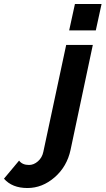

<svg xmlns="http://www.w3.org/2000/svg" viewBox="-221 -750 531 966"><path d="M156 -730H290L261 -597H127ZM-201 149 -125 58Q-109 80 -75 80Q-51 80 -30 61.5Q-9 43 -3 14L112 -524H246L134 4Q116 88 54 142Q-8 196 -83 196Q-160 196 -201 149Z"/></svg>

Font: Raleway-v4020
Style: Bold Italic
Weight: 700
Italic angle: -12°
Designer: Matt McInerney, Pablo Impallari, Rodrigo Fuenzalida
Foundry: Matt McInerney, Pablo Impallari, Rodrigo Fuenzalida
Version: Version 4.020;PS 004.020;hotconv 1.0.88;makeotf.lib2.5.64775